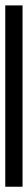

<svg xmlns="http://www.w3.org/2000/svg" viewBox="291 -286 106 728"><g transform="rotate(-90 344.0 78.0)"><path d="M687.5 45V110.5H0V45Z"/></g></svg>

Font: Russisch Sans
Style: Regular
Weight: 400
Designer: Michael Sharanda (font) & Cristiano Sobral (main changes)
Foundry: Michael Sharanda
Version: Version 2.00;October 25, 2020;FontCreator 13.0.0.2681 64-bit